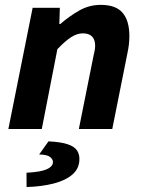

<svg xmlns="http://www.w3.org/2000/svg" viewBox="-20 -528 592 786"><path d="M14.3 0 113.6 -496.1H225L222.9 -429.7H226.9Q263.1 -461.2 304.1 -484.7Q345.1 -508.1 392.3 -508.1Q454.3 -508.1 481.9 -475.6Q509.6 -443.1 509.6 -380.6Q509.6 -364.2 507.7 -346.4Q505.7 -328.5 501.6 -310L439.6 0H302.8L361.5 -292.8Q364.9 -308.4 367.2 -319.3Q369.5 -330.3 369.5 -340.3Q369.5 -365.9 356.7 -378.7Q344 -391.5 319.1 -391.5Q295.9 -391.5 271.5 -376Q247.1 -360.4 214.9 -326.7L151.1 0ZM88.8 237.7 88.5 179.1Q147.2 176.2 172 164.7Q196.8 153.1 196.8 135.5Q196.8 124.1 184.8 114.5Q172.7 104.9 140.3 104.4L178.4 50.7Q230.8 53.2 258.1 62.9Q285.3 72.5 295.2 87.7Q305.1 102.9 305.1 122.6Q305.1 161.3 277 185.9Q249 210.5 200 223.2Q151.1 235.8 88.8 237.7Z"/></svg>

Font: Source Sans 3 VF
Style: Italic
Weight: 200
Italic angle: -11°
Designer: Paul D. Hunt
Foundry: Adobe Systems Incorporated
Version: Version 3.042;hotconv 1.0.118;makeotfexe 2.5.65603